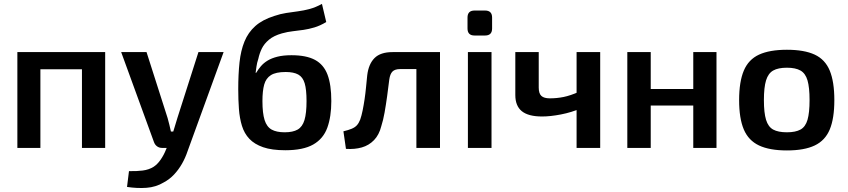

<svg xmlns="http://www.w3.org/2000/svg" viewBox="-20 -758 4344 984"><path d="M519 -491V0H400V-491ZM187 -491V0H69V-491ZM409 -491 408 -403H182V-491Z M1126 -491 942 15Q930 51 912.5 81.5Q895 112 872 136.5Q849 161 819 177Q779 201 731 204.5Q683 208 631 200L641 119Q679 120 711 116Q743 112 767 97Q787 84 803.5 60Q820 36 831 8L857 -53Q866 -75 874 -103.5Q882 -132 889 -153L997 -491ZM731 -491 839 -153Q844 -136 848 -118.5Q852 -101 856 -84H881L841 0H810Q796 0 785 -8Q774 -16 769 -30L601 -491Z M1442 12Q1373 12 1328.5 -3.5Q1284 -19 1258 -46.5Q1232 -74 1220 -113Q1208 -152 1204.5 -199.5Q1201 -247 1201 -301Q1201 -377 1207.5 -438Q1214 -499 1233 -545.5Q1252 -592 1288.5 -624.5Q1325 -657 1385 -676Q1417 -687 1447 -691.5Q1477 -696 1507 -700Q1537 -704 1567 -712Q1597 -720 1630 -738L1652 -645Q1620 -626 1591.5 -617.5Q1563 -609 1536 -605Q1509 -601 1481.5 -598Q1454 -595 1425 -587Q1383 -575 1358.5 -554.5Q1334 -534 1322 -509.5Q1310 -485 1304 -457Q1297 -436 1294.5 -417.5Q1292 -399 1290 -385H1293Q1303 -402 1317 -418.5Q1331 -435 1351.5 -447.5Q1372 -460 1402 -467.5Q1432 -475 1474 -475Q1550 -475 1594.5 -451Q1639 -427 1658.5 -375.5Q1678 -324 1678 -240Q1678 -160 1657.5 -103.5Q1637 -47 1585.5 -17.5Q1534 12 1442 12ZM1439 -80Q1481 -80 1505.5 -94Q1530 -108 1540.5 -143Q1551 -178 1551 -240Q1551 -299 1541.5 -331Q1532 -363 1508.5 -376Q1485 -389 1444 -389Q1394 -389 1368.5 -373Q1343 -357 1334 -324.5Q1325 -292 1325 -240Q1325 -178 1336 -143Q1347 -108 1372 -94Q1397 -80 1439 -80Z M2222 -491V-404H2031Q2004 -404 1991.5 -391.5Q1979 -379 1975 -350Q1970 -308 1964 -264.5Q1958 -221 1951 -181.5Q1944 -142 1934 -111Q1923 -67 1897 -40Q1871 -13 1834.5 -2.5Q1798 8 1753 5L1740 -85Q1765 -91 1782 -98Q1799 -105 1809 -116Q1819 -127 1826 -145Q1833 -165 1838.5 -192Q1844 -219 1848.5 -249.5Q1853 -280 1856 -311.5Q1859 -343 1862 -372Q1869 -430 1899.5 -460.5Q1930 -491 1992 -491ZM2235 -491V0H2114V-491Z M2499 -491V0H2378V-491ZM2466 -704Q2502 -704 2502 -668V-612Q2502 -576 2466 -576H2412Q2376 -576 2376 -612V-668Q2376 -704 2412 -704Z M2741 -491V-309Q2741 -279 2754.5 -266.5Q2768 -254 2798 -254Q2834 -254 2868.5 -261Q2903 -268 2946 -287L2958 -203Q2909 -182 2855 -171.5Q2801 -161 2758 -161Q2688 -161 2654.5 -188Q2621 -215 2621 -271V-491ZM3056 -491V0H2935V-491Z M3315 -491V0H3195V-491ZM3542 -302V-217H3309V-302ZM3652 -491V0H3533V-491Z M4013 -503Q4102 -503 4155.5 -478Q4209 -453 4232.5 -396Q4256 -339 4256 -245Q4256 -151 4232.5 -94.5Q4209 -38 4155.5 -12.5Q4102 13 4013 13Q3924 13 3870 -12.5Q3816 -38 3792 -94.5Q3768 -151 3768 -245Q3768 -339 3792 -396Q3816 -453 3870 -478Q3924 -503 4013 -503ZM4013 -411Q3968 -411 3942.5 -396.5Q3917 -382 3906 -346Q3895 -310 3895 -245Q3895 -180 3906 -144Q3917 -108 3942.5 -94Q3968 -80 4013 -80Q4057 -80 4082.5 -94Q4108 -108 4118.5 -144Q4129 -180 4129 -245Q4129 -310 4118.5 -346Q4108 -382 4082.5 -396.5Q4057 -411 4013 -411Z"/></svg>

Font: Exo 2 SemiBold
Style: Regular
Weight: 600
Designer: Natanael Gama
Foundry: Natanael Gama
Version: Version 2.010